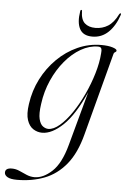

<svg xmlns="http://www.w3.org/2000/svg" viewBox="-132 -639 606 925"><g transform="rotate(5 170.5 -177.0)"><path d="M291 -2Q267 90.5 222.8 144.5Q178.5 198.5 118.2 221.8Q58 245 -14 245Q-45.5 245 -60.2 236.5Q-75 228 -75 215Q-75 193 -43 193Q-24 193 -6.2 201Q11.5 209 30 217Q48.5 225 68.5 225Q110.5 225 153 185.8Q195.5 146.5 220 55.5L291 -205Q240.5 -92.5 187.2 -42Q134 8.5 86.5 8.5Q63.5 8.5 43.5 -4.2Q23.5 -17 13.8 -46Q4 -75 11.5 -124.5Q20.5 -189 49.2 -245.5Q78 -302 121.8 -345.2Q165.5 -388.5 220 -413Q274.5 -437.5 334.5 -437.5Q367.5 -437.5 388.5 -431Q409.5 -424.5 409.5 -417Q409.5 -411.5 403.8 -409Q398 -406.5 396.5 -401ZM70 -129.5Q63 -81.5 69.2 -56.2Q75.5 -31 88.5 -21.8Q101.5 -12.5 114.5 -12.5Q140 -12.5 169.2 -37.5Q198.5 -62.5 226.8 -104.2Q255 -146 278.8 -196.8Q302.5 -247.5 318 -299.8Q333.5 -352 336.5 -396.5Q338.5 -411.5 335.5 -420Q332.5 -428.5 319 -428.5Q277.5 -428.5 236.5 -405Q195.5 -381.5 160.8 -340Q126 -298.5 102 -244.5Q78 -190.5 70 -129.5ZM298 -517Q332 -517 359.2 -534.2Q386.5 -551.5 406.5 -592Q409.5 -597.5 413 -597.5Q417 -597.5 415 -590.5Q397 -536.5 364.5 -505.2Q332 -474 287 -474Q242 -474 225.8 -505.2Q209.5 -536.5 218.5 -590.5Q219 -597.5 223.5 -597.5Q227.5 -597.5 227 -592Q227.5 -551 246.5 -534Q265.5 -517 298 -517Z"/></g></svg>

Font: Fraunces 144pt Light
Style: Italic
Weight: 300
Italic angle: -16°
Version: Version 1.000;[0bf87f6ff]